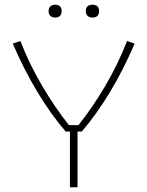

<svg xmlns="http://www.w3.org/2000/svg" viewBox="-20 -790 622 810"><path d="M185 -743Q185 -756 192.5 -763Q200 -770 213 -770Q240 -770 240 -743Q240 -730 233 -723Q226 -716 213 -716Q200 -716 192.5 -723Q185 -730 185 -743ZM342 -743Q342 -770 371 -770Q398 -770 398 -743Q398 -730 391 -723Q384 -716 371 -716Q357 -716 349.5 -723Q342 -730 342 -743ZM275 -235H257Q195 -307 137.5 -402.5Q80 -498 34 -606L66 -617Q104 -519 158 -427.5Q212 -336 271 -262H311Q370 -336 424 -427.5Q478 -519 516 -617L548 -606Q502 -498 444.5 -402.5Q387 -307 325 -235H307V0H275Z"/></svg>

Font: Athiti ExtraLight
Style: Regular
Weight: 250
Version: Version 1.032